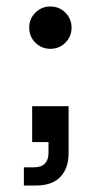

<svg xmlns="http://www.w3.org/2000/svg" viewBox="-20 -486 313 597"><path d="M54.2 90.8V34.2H85.8Q108.3 34.2 119.6 22.5Q130.8 10.8 130.8 -10.8V-44.2H80V-155.8H193.3V-10Q193.3 37.5 167.5 64.2Q141.7 90.8 92.5 90.8ZM136.7 -334.2Q109.2 -334.2 90 -353.3Q70.8 -372.5 70.8 -400Q70.8 -427.5 90 -446.7Q109.2 -465.8 136.7 -465.8Q164.2 -465.8 183.3 -446.7Q202.5 -427.5 202.5 -400Q202.5 -372.5 183.3 -353.3Q164.2 -334.2 136.7 -334.2Z"/></svg>

Font: Funnel Sans Light
Style: Regular
Weight: 400
Version: Version 1.000